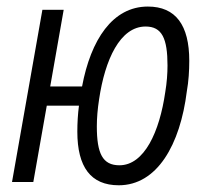

<svg xmlns="http://www.w3.org/2000/svg" viewBox="-20 -547 626 577"><path d="M336.9 9.8C452.1 9.8 521.5 -111.8 541.5 -272.9C546.9 -303.2 548.8 -334.5 548.8 -364.3C548.8 -471.2 508.3 -527.3 424.3 -527.3C318.4 -527.3 252.9 -427.7 226.6 -287.1H130.9L171.4 -517.6H107.4L16.1 0H80.1L120.6 -229.5H217.3C213.9 -203.6 212.4 -177.2 212.4 -151.4C212.4 -44.9 252.9 9.8 336.9 9.8ZM338.9 -50.3C288.1 -50.3 271 -85.9 271 -167.5C271 -192.4 273.4 -220.2 277.8 -248.5C295.4 -367.7 340.8 -467.3 417.5 -467.3C466.8 -467.3 483.4 -431.6 483.4 -350.1C483.4 -326.2 481.4 -298.3 476.6 -270C459.5 -150.9 413.6 -50.3 338.9 -50.3Z"/></svg>

Font: Cascadia Mono NF Light
Style: Italic
Weight: 300
Italic angle: -10°
Monospace: yes
Designer: Aaron Bell
Foundry: Saja Typeworks
Version: Version 2404.023